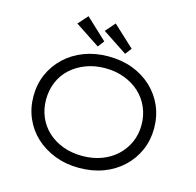

<svg xmlns="http://www.w3.org/2000/svg" viewBox="-128 -1049 1220 1193"><g transform="rotate(15 482.0 -453.0)"><path d="M481 10Q397 10 326 -17.5Q255 -45 203 -93Q151 -141 122.5 -206.5Q94 -272 94 -348Q94 -425 122.5 -490Q151 -555 203 -604Q255 -653 326 -680Q397 -707 481 -707Q567 -707 637.5 -680.5Q708 -654 760.5 -605Q813 -556 841.5 -490.5Q870 -425 870 -348Q870 -272 841.5 -206.5Q813 -141 760.5 -92Q708 -43 637.5 -16.5Q567 10 481 10ZM482 -67Q549 -67 605.5 -88Q662 -109 703 -147.5Q744 -186 766.5 -237Q789 -288 789 -348Q789 -408 766.5 -460Q744 -512 703 -550Q662 -588 605 -609.5Q548 -631 482 -631Q414 -631 357.5 -609.5Q301 -588 260 -550.5Q219 -513 197 -461Q175 -409 175 -348Q175 -288 197 -236.5Q219 -185 260 -147Q301 -109 357.5 -88Q414 -67 482 -67ZM576 -749 417 -854 471 -916 607 -790ZM400 -749 241 -854 296 -916 431 -790Z"/></g></svg>

Font: Lexend Giga Light
Style: Regular
Weight: 300
Version: Version 1.007